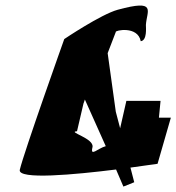

<svg xmlns="http://www.w3.org/2000/svg" viewBox="-20 -702 650 708"><path d="M53 -76C44 -38 256 -58 408 -77L435 -14L475 -30L461 -84C520 -92 561 -98 561 -98L610 -268H566L572 -330H446L423 -229L407 -290L377 -506L407 -584C403 -590 488 -608 499 -550C523 -553 518 -600 518 -610C521 -662 561 -706 414 -666C352 -649 217 -558 217 -558C217 -558 68 -140 53 -76ZM264 -218 288 -321C288 -321 290 -325 293 -335L370 -163C340 -155 312 -122 321 -159C329 -192 226 -216 264 -218Z"/></svg>

Font: Crazy Punk
Style: Obl
Weight: 400
Version: Version 1